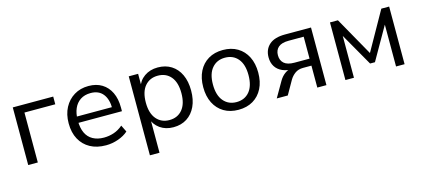

<svg xmlns="http://www.w3.org/2000/svg" viewBox="-55 -939 3444 1564"><g transform="rotate(-15 1667.0 -157.5)"><path d="M80 0V-486H421V-421H161V0Z M735 9Q658 9 602.5 -21.5Q547 -52 516.5 -108Q486 -164 486 -242Q486 -318 516 -374.5Q546 -431 598.5 -463Q651 -495 720 -495Q786 -495 833 -466Q880 -437 905.5 -384Q931 -331 931 -257V-226H548V-279H877L861 -266Q861 -346 825.5 -390.5Q790 -435 722 -435Q671 -435 635.5 -411.5Q600 -388 582 -346.5Q564 -305 564 -250V-244Q564 -183 583.5 -141Q603 -99 642 -77.5Q681 -56 735 -56Q778 -56 818.5 -69.5Q859 -83 895 -114L923 -57Q890 -27 839 -9Q788 9 735 9Z M1058 180V-486H1137V-371H1127Q1143 -428 1190.5 -461.5Q1238 -495 1304 -495Q1369 -495 1417.5 -464.5Q1466 -434 1492.5 -377.5Q1519 -321 1519 -243Q1519 -166 1492.5 -109.5Q1466 -53 1418 -22Q1370 9 1304 9Q1238 9 1191 -24.5Q1144 -58 1127 -114H1139V180ZM1287 -56Q1356 -56 1396.5 -104.5Q1437 -153 1437 -243Q1437 -334 1396.5 -382Q1356 -430 1287 -430Q1219 -430 1178 -382Q1137 -334 1137 -243Q1137 -153 1178 -104.5Q1219 -56 1287 -56Z M1853 9Q1782 9 1730 -22Q1678 -53 1649.5 -109.5Q1621 -166 1621 -243Q1621 -320 1649.5 -376.5Q1678 -433 1730 -464Q1782 -495 1853 -495Q1924 -495 1976 -464Q2028 -433 2056.5 -376.5Q2085 -320 2085 -243Q2085 -166 2056.5 -109.5Q2028 -53 1976 -22Q1924 9 1853 9ZM1853 -56Q1922 -56 1962.5 -104.5Q2003 -153 2003 -244Q2003 -334 1962.5 -382Q1922 -430 1853 -430Q1785 -430 1744 -382Q1703 -334 1703 -244Q1703 -153 1744 -104.5Q1785 -56 1853 -56Z M2176 0 2251 -130Q2270 -163 2299 -184Q2328 -205 2357 -205H2370V-196Q2316 -196 2277.5 -213Q2239 -230 2218.5 -262.5Q2198 -295 2198 -340Q2198 -407 2242.5 -446.5Q2287 -486 2376 -486H2595V0H2518V-185H2447Q2407 -185 2379.5 -165Q2352 -145 2335 -116L2269 0ZM2391 -244H2518V-429H2391Q2332 -429 2304 -404.5Q2276 -380 2276 -337Q2276 -293 2304 -268.5Q2332 -244 2391 -244Z M2755 0V-486H2822L3005 -161L3188 -486H3254V0H3182V-393H3205L3025 -78H2984L2804 -393H2827V0Z"/></g></svg>

Font: NunitoSans1
Style: Book
Weight: 400
Designer: Vernon Adams
Foundry: Vernon Adams
Version: Version 3.101;gftools[0.9.27]